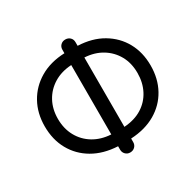

<svg xmlns="http://www.w3.org/2000/svg" viewBox="-167 -947 1174 1153"><g transform="rotate(-30 420.0 -370.5)"><path d="M420 21Q401 21 388 8Q375 -5 375 -24V-48Q276 -53 204 -95Q132 -137 92.5 -208Q53 -279 53 -371Q53 -462 92.5 -533Q132 -604 204 -646.5Q276 -689 375 -693V-717Q375 -737 388 -749.5Q401 -762 420 -762Q440 -762 453 -749.5Q466 -737 466 -717V-692Q565 -688 637 -645.5Q709 -603 748 -532.5Q787 -462 787 -371Q787 -280 748 -209Q709 -138 637 -96Q565 -54 466 -49V-24Q466 -5 453 8Q440 21 420 21ZM375 -130V-611Q305 -607 253 -575Q201 -543 172.5 -490.5Q144 -438 144 -371Q144 -303 173 -250Q202 -197 254 -165.5Q306 -134 375 -130ZM466 -130Q539 -135 590 -167Q641 -199 668.5 -252Q696 -305 696 -371Q696 -440 667 -492Q638 -544 586.5 -575.5Q535 -607 466 -611Z"/></g></svg>

Font: Huninn
Style: Regular
Weight: 400
Designer: justfont
Foundry: justfont
Version: Version 1.003